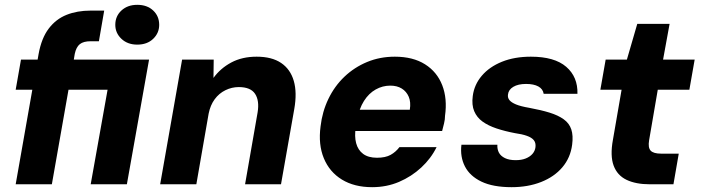

<svg xmlns="http://www.w3.org/2000/svg" viewBox="-20 -764 2909 796"><path d="M45 0 114 -392H45L67 -517H136L140 -540Q152 -606 182 -645.5Q212 -685 256 -702.5Q300 -720 355 -720H412L390 -593H356Q326 -593 311 -581Q296 -569 290 -541L286 -517H598L506 0H356L426 -392H264L195 0ZM549 -579Q509 -579 483.5 -603Q458 -627 458 -661Q458 -697 483.5 -720.5Q509 -744 549 -744Q590 -744 615 -720.5Q640 -697 640 -661Q640 -627 615 -603Q590 -579 549 -579Z M644 0 735 -517H866L865 -441Q894 -481 939 -505Q984 -529 1044 -529Q1107 -529 1145.5 -503Q1184 -477 1198 -428.5Q1212 -380 1200 -312L1145 0H996L1048 -298Q1056 -347 1037.5 -375Q1019 -403 970 -403Q941 -403 914.5 -390Q888 -377 870 -352.5Q852 -328 845 -293L794 0Z M1523 12Q1449 12 1397.5 -19.5Q1346 -51 1322.5 -108Q1299 -165 1309 -240Q1316 -301 1341.5 -354Q1367 -407 1408 -446Q1449 -485 1502 -507Q1555 -529 1617 -529Q1692 -529 1742 -497.5Q1792 -466 1813.5 -410.5Q1835 -355 1825 -284Q1825 -269 1821 -252.5Q1817 -236 1813 -221H1410L1426 -309H1679Q1684 -341 1674.5 -363Q1665 -385 1645.5 -397Q1626 -409 1598 -409Q1566 -409 1537.5 -393Q1509 -377 1489 -345.5Q1469 -314 1460 -266L1455 -236Q1449 -199 1456.5 -170.5Q1464 -142 1485.5 -126Q1507 -110 1543 -110Q1578 -110 1599.5 -122Q1621 -134 1636 -154H1790Q1767 -107 1726.5 -69.5Q1686 -32 1634.5 -10Q1583 12 1523 12Z M2101 12Q2024 12 1976 -11Q1928 -34 1907.5 -74Q1887 -114 1893 -164H2042Q2041 -145 2048.5 -131Q2056 -117 2073.5 -108.5Q2091 -100 2118 -100Q2142 -100 2159.5 -107Q2177 -114 2187.5 -126Q2198 -138 2200 -154Q2202 -172 2193 -183Q2184 -194 2164 -201Q2144 -208 2115 -212Q2073 -220 2038.5 -231.5Q2004 -243 1980.5 -260Q1957 -277 1946 -303Q1935 -329 1940 -366Q1946 -413 1977.5 -450Q2009 -487 2061 -508Q2113 -529 2181 -529Q2279 -529 2327.5 -487Q2376 -445 2374 -375H2234Q2231 -395 2212 -405.5Q2193 -416 2161 -416Q2128 -416 2108 -404Q2088 -392 2086 -372Q2084 -359 2092 -349Q2100 -339 2119.5 -331Q2139 -323 2174 -317Q2223 -308 2258.5 -297Q2294 -286 2317 -269.5Q2340 -253 2348.5 -227.5Q2357 -202 2352 -164Q2345 -110 2311.5 -70.5Q2278 -31 2223.5 -9.5Q2169 12 2101 12Z M2674 0Q2616 0 2577.5 -18.5Q2539 -37 2524 -77.5Q2509 -118 2521 -184L2557 -392H2469L2491 -517H2579L2622 -665H2756L2729 -517H2860L2838 -392H2707L2671 -182Q2666 -152 2677.5 -139.5Q2689 -127 2721 -127H2794L2772 0Z"/></svg>

Font: DM Sans 11pt Black
Style: Italic
Weight: 900
Italic angle: -10°
Version: Version 4.004;gftools[0.9.30]